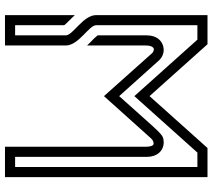

<svg xmlns="http://www.w3.org/2000/svg" viewBox="-62 -812 873 790"><g transform="rotate(90 375.0 -416.5)"><path d="M125 -250V-41.7H83.3V-242.7C83.3 -247.1 53.1 -274.1 41.7 -287.5V0H166.7V-250C166.7 -303.5 83.3 -345.3 83.3 -375V-791.7H142.7L375 -532.3L607.3 -791.7H666.7V-41.7H625V-583.3C625 -625.2 600.8 -653.1 564.6 -653.1C529.5 -650.9 538.7 -651.2 375 -469.8L229.2 -632.3C217.7 -645.8 201 -653.1 183.3 -653.1C178.1 -653.1 170.8 -651 169.8 -651C146.6 -645.2 125 -624 125 -583.3V-381.2C143.8 -357.8 151 -355.8 166.7 -337.5V-580.2C166.7 -607.5 178.3 -612.5 181.2 -612.5C194.8 -612.5 200 -603.1 202.1 -601L375 -407.3L549 -601C555.2 -608.3 563.5 -611.5 570.8 -611.5C581.2 -611.5 583.3 -590.6 583.3 -580.2V0H708.3V-833.3H588.5L375 -594.8L161.5 -833.3H41.7V-375C41.7 -321.5 125 -279.7 125 -250Z"/></g></svg>

Font: Sportrop
Style: Regular
Weight: 500
Version: Version 0.9